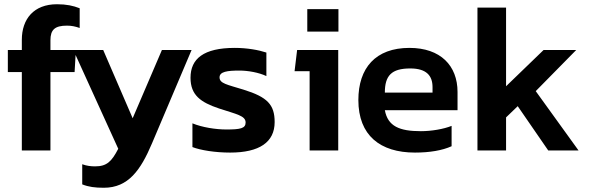

<svg xmlns="http://www.w3.org/2000/svg" viewBox="-20 -710 2787 906"><path d="M83 0H218V-370H332L338 -474H218V-520C218 -570 239 -589 296 -589C318 -589 336 -585 356 -578V-671C326 -683 293 -690 249 -690C139 -690 83 -620 83 -522V-474H17V-370H83Z M470 176C586 176 644 92 697 -33L884 -474H744L606 -152L467 -474H326L538 -8C507 52 484 75 429 75C409 75 390 73 368 65V160C398 172 428 176 470 176Z M1066 10C1204 10 1276 -39 1276 -134C1276 -216 1242 -252 1129 -287C1051 -311 1016 -316 1016 -345C1016 -372 1053 -377 1110 -377C1150 -377 1201 -368 1237 -351V-462C1201 -474 1146 -484 1088 -484C941 -484 879 -433 879 -343C879 -261 927 -227 1014 -198C1096 -171 1139 -164 1139 -132C1139 -104 1114 -99 1048 -99C998 -99 934 -109 888 -128V-16C927 -1 995 10 1066 10Z M1430 -561H1577V-667H1430ZM1441 0H1576V-474H1382L1370 -374H1441Z M1938 10C2007 10 2067 0 2111 -20V-116C2074 -101 2016 -91 1966 -91C1865 -91 1810 -114 1796 -190H2139V-276C2139 -400 2059 -484 1912 -484C1752 -484 1671 -389 1671 -238C1671 -71 1774 10 1938 10ZM1796 -273C1796 -353 1827 -387 1916 -387C1992 -387 2021 -353 2021 -299V-273Z M2233 0H2368V-156L2423 -209L2567 0H2710L2508 -280L2699 -474H2545L2368 -303V-674H2233Z"/></svg>

Font: Kanit Medium
Style: Regular
Weight: 500
Designer: Katatrad Team
Foundry: CadsonDemak
Version: Version 1.000;PS 001.000;hotconv 1.0.88;makeotf.lib2.5.64775